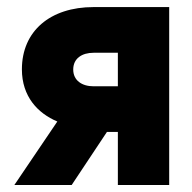

<svg xmlns="http://www.w3.org/2000/svg" viewBox="-20 -528 548 548"><path d="M462.9 0V-507.8H247.1C123 -507.8 42.5 -439 42.5 -330.1C42.5 -252.4 87.9 -204.6 143.6 -181.2L21 0H184.6L285.2 -151.4H316.4V0ZM316.4 -377.4V-281.7H247.1C213.9 -281.7 189 -298.3 189 -329.6C189 -361.3 213.9 -377.4 247.1 -377.4Z"/></svg>

Font: Giphurs ExtraBold
Style: Regular
Weight: 800
Version: Version 1.000